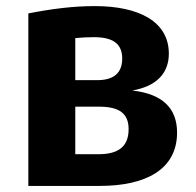

<svg xmlns="http://www.w3.org/2000/svg" viewBox="-20 -610 642 630"><path d="M414 -313C494 -327 534 -370 534 -434C534 -538 438 -590 291 -590C220 -590 150 -581 73 -566V0H308C455 0 561 -52 561 -175C561 -254 514 -302 414 -313ZM288 -488C350 -488 381 -467 381 -418C381 -367 349 -347 299 -347H227V-485C249 -487 267 -488 288 -488ZM303 -104H227V-260H305C375 -260 402 -235 402 -186C402 -124 362 -104 303 -104Z"/></svg>

Font: Glow Sans SC Normal
Style: Bold
Weight: 700
Designer: Ryoko NISHIZUKA (kana, bopomofo & ideographs); Paul D. Hunt (Latin, Greek & Cyrillic); Sandoll Communications, Soo-young
Version: Version 0.93